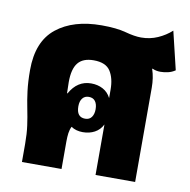

<svg xmlns="http://www.w3.org/2000/svg" viewBox="-71 -674 738 745"><g transform="rotate(10 298.0 -302.0)"><path d="M63 0V-71Q63 -111 58.5 -143.5Q54 -176 47.5 -207.5Q41 -239 36.5 -275Q32 -311 32 -357Q32 -470 98.5 -523Q165 -576 276 -576Q335 -576 371.5 -566Q408 -556 434 -556Q469 -556 499.5 -569.5Q530 -583 553 -604L589 -454Q576 -445 560.5 -441.5Q545 -438 531 -438Q513 -438 499 -445L498 -443Q509 -411 509 -371V0H353V-199Q342 -177 321.5 -166Q301 -155 275 -155Q248 -155 229 -168Q223 -156 221 -141.5Q219 -127 219 -108V0ZM188 -337Q188 -314 189 -293H191Q221 -347 275 -347Q301 -347 321.5 -336Q342 -325 353 -303V-336Q353 -381 335 -409Q317 -437 269 -437Q227 -437 207.5 -413Q188 -389 188 -337ZM275 -208Q292 -208 300.5 -220Q309 -232 309 -251Q309 -271 300.5 -282.5Q292 -294 275 -294Q259 -294 250 -282.5Q241 -271 241 -251Q241 -208 275 -208Z"/></g></svg>

Font: Noto Sans Thai Looped ExtraCondensed Black
Style: Regular
Weight: 900
Width: 2
Designer: Sasikarn Vongin, Ben Mitchell
Foundry: The Fontpad Ltd
Version: Version 1.001; ttfautohint (v1.8.4.7-5d5b)